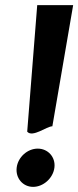

<svg xmlns="http://www.w3.org/2000/svg" viewBox="-20 -728 305 748"><path d="M45 -75C40 -34 69 0 109 0C149 0 187 -34 192 -75C197 -116 167 -149 127 -149C87 -149 50 -116 45 -75ZM265 -708H125L86 -215C107 -191 162 -236 184 -236Z"/></svg>

Font: Bluebird
Style: NrwObl
Weight: 400
Designer: Jasper
Foundry: Cannot Into Space Fonts
Version: Version 0.98